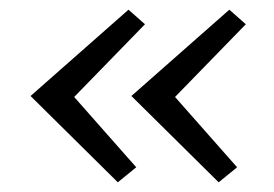

<svg xmlns="http://www.w3.org/2000/svg" viewBox="-20 -409 565 396"><path d="M279 -359 133 -209 261 -64 223 -33 43 -211 245 -389ZM487 -359 341 -209 469 -64 431 -33 251 -211 453 -389Z"/></svg>

Font: EauTestInfant
Style: Italic
Weight: 400
Italic angle: -12°
Designer: Christian Thalmann (Catharsis Fonts)
Version: Version 0.001;PS 000.001;hotconv 1.0.88;makeotf.lib2.5.64775